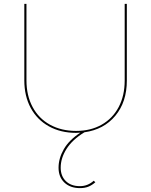

<svg xmlns="http://www.w3.org/2000/svg" viewBox="-20 -678 777 987"><path d="M632 -658V-264Q632 -154 573 -83Q514 -12 414 2Q352 40 322 87.5Q292 135 292 184Q292 227 318.5 253Q345 279 391 279Q431 279 462 251L470 259Q453 274 434.5 281.5Q416 289 391 289Q341 289 311 260.5Q281 232 281 184Q281 136 308 89Q335 42 393 4Q386 5 371 5Q292 5 231.5 -28.5Q171 -62 138 -123Q105 -184 105 -265V-658H116V-265Q116 -187 147.5 -128Q179 -69 237 -37Q295 -5 371 -5Q446 -5 502.5 -37Q559 -69 590 -127.5Q621 -186 621 -264V-658Z"/></svg>

Font: Ysabeau Hairline
Style: Regular
Weight: 100
Designer: Christian Thalmann (Catharsis Fonts)
Version: Version 0.003